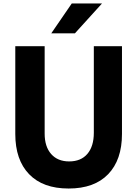

<svg xmlns="http://www.w3.org/2000/svg" viewBox="-20 -1066 790 1105"><path d="M68 -800H237V-297Q237 -222 274.5 -179.5Q312 -137 378 -137Q446 -137 483 -180.5Q520 -224 520 -302V-800H682V-295Q682 -146 602.5 -63.5Q523 19 375 19Q227 19 147.5 -63.5Q68 -146 68 -295ZM275 -874 393 -1046H567L411 -874Z"/></svg>

Font: Martian Mono SemiExpanded
Style: Bold
Weight: 700
Width: 6
Designer: Roman Shamin
Foundry: Evil Martians
Version: Version 1.000